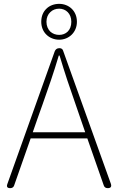

<svg xmlns="http://www.w3.org/2000/svg" viewBox="-20 -976 614 996"><path d="M221 -796C237 -780 261 -770 287 -770C337 -770 379 -808 379 -863C379 -920 337 -956 287 -956C261 -956 237 -947 221 -931C204 -915 194 -892 194 -863C194 -836 204 -812 221 -796ZM241 -913C253 -925 269 -931 287 -931C321 -931 350 -906 350 -863C350 -818 321 -795 287 -795C269 -795 253 -801 241 -812C229 -824 221 -841 221 -863C221 -885 229 -902 241 -913ZM433 -363 307 -714C305 -721 298 -726 290 -726H287C276 -726 268 -720 264 -710L18 -21C13 -7 18 0 33 0C42 0 50 -4 53 -13L139 -258H286H433L518 -15C521 -5 528 0 539 0C555 0 560 -8 555 -23ZM175 -362 201 -435C232 -523 258 -597 285 -688H289C316 -597 341 -523 372 -435L422 -290H286H150Z"/></svg>

Font: GenSenRounded2 TW EL
Style: Regular
Weight: 250
Version: Version 2.100;PS 2.1;hotconv 16.6.51;makeotf.lib2.5.65220 DE